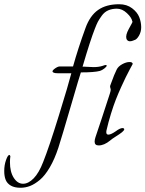

<svg xmlns="http://www.w3.org/2000/svg" viewBox="-199 -681 687 907"><path d="M-102 206Q-130 206 -147.5 196Q-165 186 -172 169Q-179 152 -179 127Q-179 99 -170.5 75Q-162 51 -155 51Q-152 51 -150 57Q-152 71 -152 85Q-152 131 -134 159Q-116 187 -90 187Q-65 187 -40 161.5Q-15 136 5 84Q33 14 79 -135Q125 -284 138 -335H73Q61 -335 55 -337.5Q49 -340 49 -344Q49 -348 55.5 -353.5Q62 -359 69.5 -363Q77 -367 82 -367H146Q170 -453 205 -549Q226 -607 264.5 -634Q303 -661 364 -661Q400 -661 425 -642Q450 -623 459 -599.5Q468 -576 468 -552Q468 -530 457 -511.5Q446 -493 434 -491Q434 -491 430.5 -489.5Q427 -488 423 -487Q419 -486 415 -486Q407 -486 402 -491.5Q397 -497 397 -507Q397 -512 398.5 -518Q400 -524 402.5 -530Q405 -536 408.5 -542.5Q412 -549 415 -554.5Q418 -560 420.5 -564.5Q423 -569 425 -573Q427 -577 427 -578Q427 -580 426 -580Q423 -598 400.5 -619Q378 -640 353 -640Q330 -640 312 -632Q294 -624 281.5 -606.5Q269 -589 263 -577.5Q257 -566 249 -545Q228 -492 191 -366Q195 -366 200 -366Q205 -366 210 -365.5Q215 -365 220.5 -365Q226 -365 232 -364.5Q238 -364 243 -364Q255 -364 266 -365.5Q277 -367 286 -370Q296 -374 301 -374Q305 -374 305 -371Q305 -366 294 -357.5Q283 -349 273 -346Q247 -339 183 -339Q179 -329 136.5 -183Q94 -37 77 16Q59 71 36 110Q13 149 -11 169Q-35 189 -57 197.5Q-79 206 -102 206ZM428 -379Q426 -376 414.5 -354Q403 -332 395 -316Q387 -300 373 -269Q359 -238 348 -210Q337 -182 325 -143Q313 -104 304 -65Q303 -60 303 -57Q303 -53 304 -50.5Q305 -48 307.5 -46.5Q310 -45 313 -45Q325 -45 348 -61Q368 -76 380 -76Q386 -76 388 -71Q388 -65 377.5 -56.5Q367 -48 348.5 -36.5Q330 -25 321 -17Q293 6 267 6Q248 6 248 -12Q248 -21 252 -33Q275 -100 320 -239Q322 -246 323 -250Q324 -254 324 -257Q324 -261 322.5 -264.5Q321 -268 321 -271Q321 -273 321.5 -276Q322 -279 324 -283Q342 -333 352 -352Q359 -367 378 -377.5Q397 -388 413 -388Q427 -388 428 -379Z"/></svg>

Font: Bilbo Swash Caps
Style: Regular
Weight: 400
Designer: Robert E. Leuschke
Foundry: Robert E. Leuschke
Version: Version 1.002